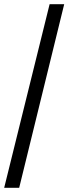

<svg xmlns="http://www.w3.org/2000/svg" viewBox="-20 -780 328 921"><path d="M0 121H72L288 -760H218Z"/></svg>

Font: Noto Serif Lao
Style: Bold
Weight: 700
Designer: Monotype Design Team
Foundry: Monotype Imaging Inc.
Version: Version 2.003